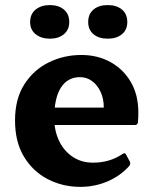

<svg xmlns="http://www.w3.org/2000/svg" viewBox="-20 -727 606 760"><path d="M297.8 12.7Q228.7 12.7 169.7 -17.5Q110.7 -47.7 75.1 -106.4Q39.5 -165.1 39.5 -250.2Q39.5 -335.1 76 -392.7Q112.6 -450.2 172.5 -479.8Q232.5 -509.4 302 -509.4Q366.2 -509.4 417.1 -481.4Q468 -453.4 497.8 -402.4Q527.6 -351.3 527.6 -282.2Q527.6 -273.5 527.3 -263.4Q527 -253.3 526 -241.8Q523.6 -232.2 514.6 -232.2H182.4V-301.1H417.3L390.8 -285.6Q390.8 -290.6 390.8 -294.2Q390.8 -297.8 390.8 -301.8Q390.8 -335.8 378.5 -362.8Q366.2 -389.8 344.9 -405.7Q323.6 -421.6 296.7 -421.6Q247.7 -421.6 221.2 -380.3Q194.7 -339 194.7 -259.9Q194.7 -209.9 213.7 -169.8Q232.8 -129.6 267.6 -106.3Q302.3 -83.1 348.6 -83.1Q414.9 -83.1 466.4 -118.3Q475.2 -123.7 479 -115.1L493.9 -87.4Q497.7 -79.9 492.3 -70.9Q457.8 -31.6 406.7 -9.4Q355.7 12.7 297.8 12.7ZM177.5 -573.9Q143.2 -573.9 121.2 -591.5Q99.3 -609.1 99.3 -639.7Q99.3 -671.7 121.2 -689.3Q143.2 -706.9 177.5 -706.9Q211.8 -706.9 232.9 -689.3Q254.1 -671.7 254.1 -639.7Q254.1 -609.1 232.9 -591.5Q211.8 -573.9 177.5 -573.9ZM406.3 -573.9Q371.2 -573.9 350.2 -591.5Q329.1 -609.1 329.1 -639.7Q329.1 -671.7 350.2 -689.3Q371.2 -706.9 406.3 -706.9Q441.4 -706.9 462.7 -689.3Q483.9 -671.7 483.9 -639.7Q483.9 -609.1 462.7 -591.5Q441.4 -573.9 406.3 -573.9Z"/></svg>

Font: Hahmlet
Style: Regular
Weight: 400
Designer: Minjoo Ham & Mark Frömberg
Foundry: hypertype
Version: Version 1.002